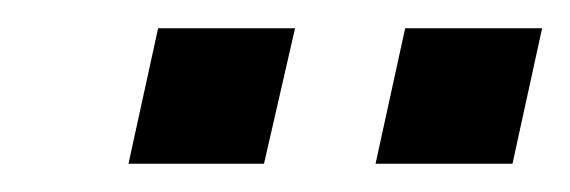

<svg xmlns="http://www.w3.org/2000/svg" viewBox="-20 -707 404 136"><path d="M246 -591 267 -687H364L343 -591ZM71 -591 92 -687H189L167 -591Z"/></svg>

Font: Saira Condensed SemiBold
Style: Italic
Weight: 600
Width: 3
Italic angle: -12°
Designer: Hector Gatti with collaboration of the Omnibus-Type team
Foundry: Omnibus-Type
Version: Version 1.101